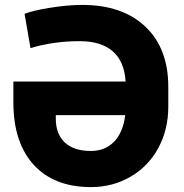

<svg xmlns="http://www.w3.org/2000/svg" viewBox="-20 -741 738 771"><path d="M345.2 10.3Q197.3 10.3 115.5 -79.1Q33.7 -168.5 33.7 -330.6V-413.6H484.4Q479.5 -494.1 432.9 -534.9Q386.2 -575.7 299.8 -575.7Q195.3 -575.7 102.5 -547.9L78.6 -685.5Q108.4 -697.8 179.2 -709.5Q250 -721.2 311 -721.2Q471.7 -721.2 563.7 -634Q655.8 -546.9 655.8 -392.1V-312.5Q655.8 -221.2 616 -147.2Q576.2 -73.2 504.4 -31.5Q432.6 10.3 345.2 10.3ZM345.2 -134.8Q401.9 -134.8 438 -171.9Q474.1 -209 482.9 -278.8H204.1V-263.7Q204.1 -203.1 240.2 -168.9Q276.4 -134.8 345.2 -134.8Z"/></svg>

Font: Roboto Black
Style: Regular
Weight: 900
Designer: Google
Version: Version 2.134; 2016